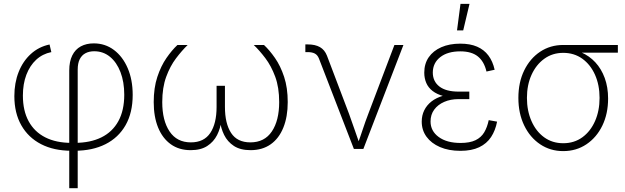

<svg xmlns="http://www.w3.org/2000/svg" viewBox="-20 -775 3254 999"><path d="M340.3 204.1V-408.2Q340.3 -455.1 356 -486.6Q371.6 -518.1 400.4 -533.7Q429.2 -549.3 467.8 -549.3Q527.3 -549.3 573 -514.9Q618.7 -480.5 644.5 -420.2Q670.4 -359.9 670.4 -281.2Q670.4 -188.5 633.3 -123.5Q596.2 -58.6 528.6 -24.7Q460.9 9.3 369.1 9.3H350.6Q260.3 9.3 193.8 -24.9Q127.4 -59.1 91.1 -122.8Q54.7 -186.5 54.7 -274.9Q54.7 -343.8 76.9 -400.1Q99.1 -456.5 140.4 -494.1Q181.6 -531.7 237.8 -543.5L247.1 -503.9Q201.2 -494.6 168.2 -464.1Q135.3 -433.6 117.2 -386Q99.1 -338.4 99.1 -277.8Q99.1 -198.7 129.2 -143.8Q159.2 -88.9 215.6 -60.3Q272 -31.7 350.6 -31.7H369.1Q449.7 -31.7 507.3 -60.1Q564.9 -88.4 595.7 -144.3Q626.5 -200.2 626.5 -282.2Q626.5 -348.6 606.9 -399.7Q587.4 -450.7 552.2 -479.5Q517.1 -508.3 470.2 -508.3Q443.8 -508.3 424.6 -498Q405.3 -487.8 394.8 -466.8Q384.3 -445.8 384.3 -412.6V204.1Z M972.2 6.3Q911.6 6.3 868.7 -24.4Q825.7 -55.2 802.7 -111.3Q779.8 -167.5 779.8 -243.7Q779.8 -317.9 798.6 -374.8Q817.4 -431.6 845.9 -472.9Q874.5 -514.2 903.3 -541H956.5Q926.3 -511.7 895.8 -471.4Q865.2 -431.2 844.7 -375.2Q824.2 -319.3 824.2 -243.7Q824.2 -147.9 862.3 -91.1Q900.4 -34.2 973.1 -34.2Q1041.5 -34.2 1074.2 -83.3Q1106.9 -132.3 1106.9 -218.8V-328.6H1150.4V-218.8Q1150.4 -132.3 1182.4 -83.3Q1214.4 -34.2 1282.7 -34.2Q1356.4 -34.2 1394.5 -91.1Q1432.6 -147.9 1432.6 -243.7Q1432.6 -320.3 1411.9 -376.2Q1391.1 -432.1 1360.6 -472.4Q1330.1 -512.7 1300.3 -541H1353.5Q1382.3 -514.2 1410.9 -473.1Q1439.5 -432.1 1458.3 -375.2Q1477.1 -318.4 1477.1 -243.7Q1477.1 -167.5 1454.3 -111.1Q1431.6 -54.7 1388.4 -24.2Q1345.2 6.3 1283.7 6.3Q1230.5 6.3 1197 -15.6Q1163.6 -37.6 1146.2 -73Q1128.9 -108.4 1124 -148.9H1131.8Q1127.4 -107.9 1109.6 -72.5Q1091.8 -37.1 1058.3 -15.4Q1024.9 6.3 972.2 6.3Z M1821.3 0 1639.6 -470.2Q1632.3 -488.8 1618.2 -496.3Q1604 -503.9 1580.6 -503.9H1568.8V-543.9H1581.5Q1620.1 -543.9 1644.8 -529.8Q1669.4 -515.6 1681.2 -485.4L1795.9 -183.1Q1811 -142.6 1824.7 -101.6Q1838.4 -60.5 1853 -20.5H1838.9Q1854 -60.5 1867.4 -101.6Q1880.9 -142.6 1896.5 -183.1L2032.2 -541H2079.1L1870.6 0Z M2375.5 9.8Q2314.5 9.8 2269.3 -9.8Q2224.1 -29.3 2199.2 -63.5Q2174.3 -97.7 2174.3 -142.1Q2174.3 -174.3 2187.3 -200.9Q2200.2 -227.5 2225.1 -247.1Q2250 -266.6 2287.1 -277.3Q2324.2 -288.1 2373 -288.1H2421.9V-259.3H2366.2Q2324.2 -259.3 2291.3 -244.9Q2258.3 -230.5 2239.3 -204.6Q2220.2 -178.7 2220.2 -143.1Q2220.2 -93.3 2262.5 -62.3Q2304.7 -31.2 2376.5 -31.2Q2424.3 -31.2 2453.9 -45.4Q2483.4 -59.6 2499.3 -86.2Q2515.1 -112.8 2522.9 -149.9L2566.4 -142.1Q2557.6 -96.2 2535.2 -62Q2512.7 -27.8 2473.4 -9Q2434.1 9.8 2375.5 9.8ZM2373 -265.1Q2323.7 -265.1 2288.6 -274.7Q2253.4 -284.2 2231 -301.5Q2208.5 -318.8 2198 -343.3Q2187.5 -367.7 2187.5 -397Q2187.5 -443.4 2210.7 -477.1Q2233.9 -510.7 2276.1 -529.3Q2318.4 -547.9 2375 -547.9Q2426.3 -547.9 2462.4 -532.2Q2498.5 -516.6 2521.2 -486.3Q2543.9 -456.1 2553.7 -412.1L2511.2 -402.8Q2499 -455.1 2466.3 -481.4Q2433.6 -507.8 2375 -507.8Q2309.1 -507.8 2270.8 -477.8Q2232.4 -447.8 2231.9 -397.9Q2231.9 -351.6 2266.1 -325Q2300.3 -298.3 2366.7 -298.3H2421.9V-265.1ZM2357.9 -616.7 2376 -754.9H2422.9L2390.1 -616.7Z M2910.6 11.2Q2843.3 11.2 2790.3 -24.4Q2737.3 -60.1 2707.3 -122.6Q2677.2 -185.1 2677.2 -265.6Q2677.2 -346.7 2707.5 -408.7Q2737.8 -470.7 2790.5 -505.9Q2843.3 -541 2910.6 -541H3194.8V-501H2971.7L2910.6 -500Q2854.5 -500 2812 -469.2Q2769.5 -438.5 2745.6 -385.7Q2721.7 -333 2721.7 -265.6Q2721.7 -198.7 2745.4 -145Q2769 -91.3 2811.5 -60.5Q2854 -29.8 2910.6 -29.8Q2967.8 -29.8 3010.3 -60.8Q3052.7 -91.8 3076.2 -145.3Q3099.6 -198.7 3099.6 -265.6Q3099.6 -333 3075.9 -386Q3052.2 -439 3009.8 -469.5Q2967.3 -500 2910.6 -500V-521Q2960.9 -521 3003.7 -502.7Q3046.4 -484.4 3077.6 -450.7Q3108.9 -417 3126.5 -369.1Q3144 -321.3 3144 -262.2Q3144 -183.1 3114 -121.3Q3084 -59.6 3031.2 -24.2Q2978.5 11.2 2910.6 11.2Z"/></svg>

Font: Inter 17pt ExtraLight
Style: Regular
Weight: 250
Version: Version 4.001;git-66647c0bb